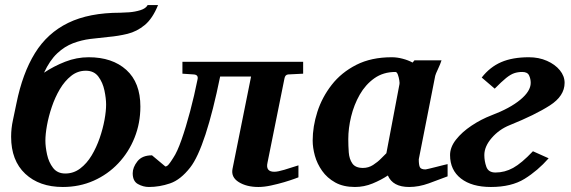

<svg xmlns="http://www.w3.org/2000/svg" viewBox="-20 -726 2256 758"><path d="M604 -706.1Q582.5 -652.8 551.5 -627.2Q520.5 -601.6 483.6 -592.5Q446.8 -583.5 407.2 -580.1Q372.1 -576.7 336.9 -572.3Q301.8 -567.9 268.6 -555.4Q235.4 -543 206.1 -515.6Q176.8 -488.3 153.8 -439Q192.4 -464.8 237.5 -482.4Q282.7 -500 330.1 -500Q423.3 -500 478.8 -450Q534.2 -399.9 534.2 -305.2Q534.2 -239.7 511.2 -182.4Q488.3 -125 447 -81.3Q405.8 -37.6 349.9 -12.7Q293.9 12.2 228 12.2Q135.3 12.2 79.6 -40Q23.9 -92.3 23.9 -186Q23.9 -219.2 31.2 -252.4Q38.6 -285.6 44.9 -317.9Q68.8 -436.5 117.9 -516.1Q167 -595.7 249.3 -635.7Q331.5 -675.8 455.1 -675.8Q467.3 -675.8 490 -677.5Q512.7 -679.2 534.2 -685.8Q555.7 -692.4 563 -706.1ZM398.9 -313Q398.9 -337.4 392.3 -368.9Q385.7 -400.4 368.4 -423.6Q351.1 -446.8 318.8 -446.8Q286.6 -446.8 261 -426.5Q235.4 -406.2 216.3 -374Q197.3 -341.8 184.6 -304.2Q171.9 -266.6 165.5 -231.4Q159.2 -196.3 159.2 -170.9Q159.2 -146.5 165.8 -116Q172.4 -85.4 189.5 -63.2Q206.5 -41 237.8 -41Q270.5 -41 296.6 -60.8Q322.8 -80.6 341.8 -112.3Q360.8 -144 373.5 -180.9Q386.2 -217.8 392.6 -252.7Q398.9 -287.6 398.9 -313Z M567.9 12.2Q545.4 12.2 524.7 0.7Q503.9 -10.7 503.9 -42Q503.9 -65.4 522.5 -89.1Q541 -112.8 580.1 -112.8L632.8 -68.8Q639.2 -68.8 645.8 -76.7Q652.3 -84.5 657.5 -92.8Q662.6 -101.1 664.1 -103Q679.7 -126 696.8 -174.8Q713.9 -223.6 730.5 -286.1Q747.1 -348.6 759.8 -412.1Q764.2 -430.7 745.1 -432.1L700.2 -435.1V-481.9H1176.8V-435.1L1117.2 -432.1Q1105.5 -430.7 1103 -416L1036.1 -84Q1027.8 -47.9 1063 -47.9Q1076.7 -47.9 1102.5 -55.7Q1128.4 -63.5 1158.2 -73.2V-25.9Q1158.2 -25.9 1142.3 -20Q1126.5 -14.2 1101.8 -6.8Q1077.1 0.5 1050 6.3Q1022.9 12.2 1000 12.2Q953.6 12.2 922.6 -7.1Q891.6 -26.4 897.9 -59.1L971.2 -423.8H849.1Q821.3 -287.1 791.3 -195.3Q761.2 -103.5 731 -64.9Q692.9 -16.1 651.4 -2Q609.9 12.2 567.9 12.2Z M1381.3 12.2Q1335.4 12.2 1303.5 -5.6Q1271.5 -23.4 1251.7 -51.5Q1231.9 -79.6 1223.1 -111.3Q1214.4 -143.1 1214.4 -170.9Q1214.4 -226.6 1232.9 -284.4Q1251.5 -342.3 1289.6 -391.1Q1327.6 -439.9 1386.7 -470Q1445.8 -500 1526.4 -500Q1547.9 -500 1569.8 -494.1Q1591.8 -488.3 1608.9 -479L1616.2 -487.8H1723.1Q1718.3 -472.7 1709 -453.1Q1699.7 -433.6 1698.2 -426.8Q1682.1 -344.2 1665.8 -262Q1649.4 -179.7 1633.3 -97.2Q1633.3 -74.7 1637.7 -65.9Q1642.1 -57.1 1660.2 -57.1Q1662.1 -57.1 1674.1 -60.1Q1686 -63 1701.7 -66.9Q1717.3 -70.8 1730.5 -74.2Q1743.7 -77.6 1747.1 -78.1V-29.8Q1712.9 -16.6 1673.1 -2.2Q1633.3 12.2 1595.2 12.2Q1530.8 12.2 1511.2 -33.2Q1484.9 -15.6 1451.2 -1.7Q1417.5 12.2 1381.3 12.2ZM1413.1 -63Q1434.6 -63 1452.9 -74.7Q1471.2 -86.4 1484.9 -100.6Q1498.5 -114.7 1505.4 -121.1L1557.1 -394Q1558.1 -397 1556.4 -408.7Q1554.7 -420.4 1550.8 -431.2Q1546.9 -441.9 1541 -441.9Q1493.2 -441.9 1458 -417Q1422.9 -392.1 1400.1 -352.1Q1377.4 -312 1366.2 -265.9Q1355 -219.7 1355 -176.8Q1355 -150.4 1356.9 -124.3Q1358.9 -98.1 1371.1 -80.6Q1383.3 -63 1413.1 -63Z M2209 -398.9Q2209 -347.2 2150.9 -309.8Q2092.8 -272.5 1992.2 -231.9Q1950.7 -215.3 1921.4 -181.6Q1892.1 -147.9 1892.1 -113.8Q1892.1 -89.8 1900.1 -67.4Q1908.2 -44.9 1936 -44.9Q1972.7 -44.9 2005.9 -63.2Q2039.1 -81.5 2084 -128.9L2146 -101.1Q2103 -52.2 2051 -20Q1999 12.2 1918 12.2Q1842.8 12.2 1799.8 -21.2Q1756.8 -54.7 1756.8 -113.8Q1756.8 -145 1780.3 -174.8Q1803.7 -204.6 1841.3 -229.7Q1878.9 -254.9 1920.9 -271Q1993.2 -298.3 2034.2 -332.3Q2075.2 -366.2 2075.2 -398.9Q2075.2 -414.6 2068.8 -428.2Q2062.5 -441.9 2042 -441.9Q2024.4 -441.9 2010 -437Q1995.6 -432.1 1978 -418Q1960.4 -403.8 1933.1 -376L1881.8 -419.9Q1914.1 -461.4 1958.7 -480.7Q2003.4 -500 2067.9 -500Q2107.4 -500 2139.4 -485.8Q2171.4 -471.7 2190.2 -448.7Q2209 -425.8 2209 -398.9Z"/></svg>

Font: Charis
Style: Bold Italic
Weight: 700
Italic angle: -11°
Designer: Walt Agee, Miriam Martin, Annie Olsen, Victor Gaultney, Lorna Priest, Alan Ward, Bob Hallissy, Martin Hosken, Sharon Cor
Foundry: SIL Global
Version: Version 7.000